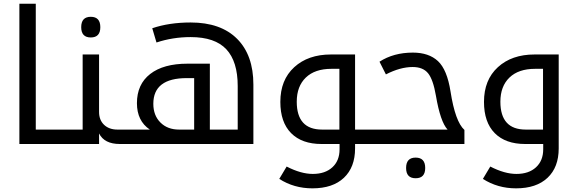

<svg xmlns="http://www.w3.org/2000/svg" viewBox="-20 -780 3131 1040"><path d="M173.8 -78.1V-759.8H85V0H311V-78.1Z M291 -78.1V0H516.6V-57.1C535.8 -19 573.2 0 628.9 0H651.9V-78.1H615.7C585.8 -78.1 561.8 -86.8 543.7 -104C525.6 -121.3 516.6 -144.5 516.6 -173.8V-484.9H427.7V-78.1ZM471.7 -689C437.2 -689 419.9 -670.2 419.9 -632.8C419.9 -595.7 437.2 -577.1 471.7 -577.1C506.2 -577.1 523.4 -595.7 523.4 -632.8C523.4 -670.2 506.2 -689 471.7 -689Z M1352.5 0V-321.8C1352.5 -428.2 1323.1 -510.9 1264.2 -569.8C1205.2 -628.7 1121.4 -658.2 1012.7 -658.2C935.2 -658.2 865.9 -647.8 804.7 -627L827.6 -549.8C886.2 -569.3 947.9 -579.1 1012.7 -579.1C1100.6 -579.1 1165 -557 1206.1 -512.9C1247.1 -468.8 1267.6 -402.5 1267.6 -314V-78.1H1116.7V-435.1H995.6C908.7 -435.1 841.3 -416.4 793.5 -379.2C745.6 -341.9 721.7 -289.2 721.7 -221.2C721.7 -157.1 745 -109.4 791.5 -78.1H631.8V0ZM991.7 -356.9H1031.7V-78.1H949.7C908 -78.1 874.4 -90.9 848.9 -116.5C823.3 -142 810.5 -175.8 810.5 -217.8C810.5 -310.5 870.9 -356.9 991.7 -356.9Z M1903.3 -78.1V-484.9H1772.5C1690.1 -484.9 1623.9 -461.9 1573.7 -416C1523.6 -370.1 1498.5 -307.5 1498.5 -228C1498.5 -154.5 1518 -98.1 1556.9 -58.8C1595.8 -19.6 1650.7 0 1721.7 0H1819.3V28.8C1819.3 69.8 1806.3 102.3 1780.3 126.2C1754.2 150.1 1718.9 162.1 1674.3 162.1C1631.7 162.1 1584.5 148.8 1532.7 122.1L1492.7 189C1545.7 223.1 1605.6 240.2 1672.4 240.2C1745.6 240.2 1802.4 221.2 1842.8 183.1C1883.1 145 1903.3 92 1903.3 23.9V0H1990.7V-78.1ZM1775.4 -407.2H1818.4V-78.1H1724.6C1633.1 -78.1 1587.4 -128.4 1587.4 -229C1587.4 -284.7 1603.8 -328.3 1636.5 -359.9C1669.2 -391.4 1715.5 -407.2 1775.4 -407.2Z M2404.3 -78.1H1970.7V0H2495.6V-76.2C2462.4 -106.1 2437.3 -175.5 2420.4 -284.2C2408 -363.3 2385.3 -418.2 2352.3 -449C2319.3 -479.7 2273.9 -495.1 2216.3 -495.1C2147 -495.1 2086.8 -478.7 2035.6 -445.8L2070.3 -377C2122.1 -403.6 2170.4 -417 2215.3 -417C2252.4 -417 2280.2 -405.8 2298.6 -383.3C2317 -360.8 2331.2 -320.1 2341.3 -261.2C2357.3 -167.2 2378.3 -106.1 2404.3 -78.1ZM2231.4 73.7C2196.9 73.7 2179.7 92.4 2179.7 129.9C2179.7 167 2196.9 185.5 2231.4 185.5C2266 185.5 2283.2 167 2283.2 129.9C2283.2 92.4 2266 73.7 2231.4 73.7Z M3006.3 23.9V-484.9H2875.5C2793.1 -484.9 2726.9 -461.9 2676.8 -416C2626.6 -370.1 2601.6 -307.5 2601.6 -228C2601.6 -154.5 2621 -98.1 2659.9 -58.8C2698.8 -19.6 2753.7 0 2824.7 0H2922.4V28.8C2922.4 69.8 2909.3 102.3 2883.3 126.2C2857.3 150.1 2821.9 162.1 2777.3 162.1C2734.7 162.1 2687.5 148.8 2635.7 122.1L2595.7 189C2648.8 223.1 2708.7 240.2 2775.4 240.2C2848.6 240.2 2905.4 221.2 2945.8 183.1C2986.2 145 3006.3 92 3006.3 23.9ZM2878.4 -407.2H2921.4V-78.1H2827.6C2736.2 -78.1 2690.4 -128.4 2690.4 -229C2690.4 -284.7 2706.8 -328.3 2739.5 -359.9C2772.2 -391.4 2818.5 -407.2 2878.4 -407.2Z"/></svg>

Font: Droid Sans Arabic
Style: Regular
Weight: 400
Foundry: Ascender Corporation
Version: Version 1.00